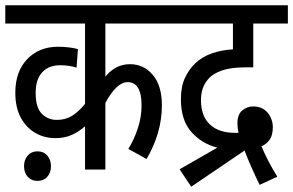

<svg xmlns="http://www.w3.org/2000/svg" viewBox="-20 -642 1110 727"><path d="M641 -553H379V-352Q400 -377 423 -388Q446 -399 472 -399Q524 -399 558.5 -358.5Q593 -318 593 -243Q593 -139 535 -40L466 -78Q488 -114 502 -156.5Q516 -199 516 -243Q516 -331 463 -331Q442 -331 420.5 -310.5Q399 -290 379 -252V0H302V-164Q281 -145 253.5 -132Q226 -119 190 -119Q148 -119 114 -138.5Q80 -158 59 -196Q38 -234 38 -291Q38 -371 83 -418Q128 -465 200 -465Q221 -465 241.5 -462.5Q262 -460 275 -456L270 -386Q241 -395 208 -395Q164 -395 139.5 -368Q115 -341 115 -291Q115 -234 138.5 -211Q162 -188 195 -188Q228 -188 253 -203.5Q278 -219 302 -249V-553H0V-622H641ZM71 -13Q71 -37 85 -53Q99 -69 122 -69Q145 -69 159 -53Q173 -37 173 -13Q173 12 159 27.5Q145 43 122 43Q99 43 85 27.5Q71 12 71 -13Z M660 -1 803 -83Q744 -98 704.5 -142.5Q665 -187 665 -266Q665 -314 680 -346.5Q695 -379 719 -402Q745 -427 782.5 -440Q820 -453 862 -455V-553H628V-622H1070V-553H939V-387H912Q864 -387 833.5 -379Q803 -371 781 -355Q763 -340 752 -317.5Q741 -295 741 -263Q741 -202 775 -170.5Q809 -139 869 -139Q873 -139 876 -139Q879 -139 883 -139Q879 -159 879 -175Q879 -209 897.5 -224Q916 -239 938 -239Q974 -239 993.5 -215Q1013 -191 1013 -161Q1013 -130 1001 -113Q989 -96 970 -88Q993 -33 1030 27L963 58Q947 25 931.5 -10Q916 -45 906 -72L704 65Z"/></svg>

Font: Noto Sans Devanagari Condensed
Style: Regular
Weight: 400
Width: 3
Designer: Jelle Bosma - Monotype Design Team
Foundry: Monotype Imaging Inc.
Version: Version 2.004; ttfautohint (v1.8.4.7-5d5b)